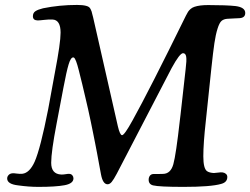

<svg xmlns="http://www.w3.org/2000/svg" viewBox="-20 -729 988 758"><path d="M170.4 -298.8 196.8 -442.9Q219.2 -559.1 219.2 -600.1Q219.2 -650.4 187.5 -651.9Q173.8 -652.8 153.6 -650.4Q133.3 -647.9 127 -648.4Q109.9 -649.4 109.9 -665Q109.9 -678.2 119.9 -684.8Q129.9 -691.4 149.9 -696.3Q214.4 -709.5 284.2 -709.5Q306.2 -709.5 319.3 -706.1Q325.7 -704.6 330.3 -701.7Q335 -698.7 337.6 -693.1Q340.3 -687.5 341.6 -683.8Q342.8 -680.2 344.7 -671.6Q346.7 -663.1 347.7 -660.2L445.3 -230.5Q453.6 -195.3 461.9 -195.3Q471.2 -195.3 503.4 -253.9Q568.4 -370.6 713.9 -667Q719.2 -677.2 722.4 -682.4Q725.6 -687.5 732.2 -693.4Q738.8 -699.2 747.6 -702.1Q767.6 -709 801.8 -709Q873.5 -709 909.7 -705.1Q948.2 -700.2 948.2 -677.7Q948.2 -658.2 924.3 -657.2Q919.9 -656.7 902.8 -656.2Q885.7 -655.8 877.4 -654.8Q863.3 -653.8 854.7 -646.5Q846.2 -639.2 838.9 -616Q831.5 -592.8 826.4 -558.3Q821.3 -523.9 814.5 -460L792.5 -250.5Q782.7 -163.1 782.7 -111.8Q782.7 -63.5 797.4 -53.2Q806.6 -46.9 824.2 -45.9Q830.1 -45.9 841.3 -47.6Q852.5 -49.3 858.9 -48.3Q866.2 -47.4 871.8 -42.7Q877.4 -38.1 877.4 -30.3Q877.4 -9.3 853 -2.9Q812.5 8.8 705.1 8.8Q608.4 8.8 584.5 2.9Q566.9 -1.5 566.9 -19.5Q566.9 -28.3 571.5 -34.9Q576.2 -41.5 585.4 -42Q590.8 -42 602.5 -42Q614.3 -42 623.5 -42.5Q653.8 -43 664.3 -80.6Q674.8 -118.2 689.9 -252.9Q691.9 -269 692.9 -277.8L712.9 -456.1Q717.3 -490.7 715.1 -504.9Q712.9 -519 702.6 -519Q689.5 -519 657.2 -459.5L440.9 -43Q428.7 -20 420.9 -10.7Q413.1 -1.5 404.8 -1.5Q386.2 -1.5 378.9 -39.6Q377.9 -44.4 371.3 -80.3Q364.7 -116.2 363.3 -123.8Q361.8 -131.3 355.7 -163.1Q349.6 -194.8 346.9 -207.3Q344.2 -219.7 338.4 -248.8Q332.5 -277.8 328.1 -296.6Q323.7 -315.4 317.4 -342.8Q311 -370.1 304.7 -396.7Q298.3 -423.3 291 -451.7Q279.8 -496.6 272 -501.5Q270.5 -502.4 269 -502.4Q259.3 -502.4 251 -475.1Q242.7 -447.8 230.5 -383.3L203.6 -241.7Q182.1 -129.9 182.1 -86.4Q182.1 -42 221.2 -40Q230 -39.6 239 -41.3Q248 -43 254.4 -42.5Q261.2 -42 265.6 -36.9Q270 -31.7 270 -24.9Q270 -4.4 235.1 2.2Q200.2 8.8 131.8 8.8Q93.8 8.8 51.8 2.9Q8.3 -2 8.3 -24.4Q8.3 -32.2 14.2 -38.3Q20 -44.4 29.8 -44.9Q34.7 -45.4 46.6 -43.7Q58.6 -42 68.4 -43Q96.7 -46.4 116.7 -90.3Q139.6 -142.1 170.4 -298.8Z"/></svg>

Font: Cooper* Medium
Style: Italic
Weight: 500
Italic angle: -7°
Designer: Owen Earl
Foundry: indestructible type*
Version: Version 0.001